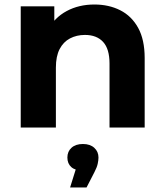

<svg xmlns="http://www.w3.org/2000/svg" viewBox="-20 -566 731 852"><path d="M399 -546Q463 -546 513.5 -520.5Q564 -495 593 -442.5Q622 -390 622 -308V0H466V-284Q466 -349 437.5 -380Q409 -411 357 -411Q320 -411 290.5 -395.5Q261 -380 244.5 -348Q228 -316 228 -266V0H72V-538H221V-389L193 -434Q222 -488 276 -517Q330 -546 399 -546ZM291 266 331 138 348 191Q314 191 296.5 175.5Q279 160 279 133Q279 106 297.5 89.5Q316 73 348 73Q380 73 398.5 90Q417 107 417 133Q417 145 413.5 161Q410 177 399 198L364 266Z"/></svg>

Font: MOST Montserrat
Style: Bold
Weight: 700
Designer: Julieta Ulanovsky
Foundry: Julieta Ulanovsky
Version: Version 8.000;March 11, 2024;FontCreator 15.0.0.2926 64-bit